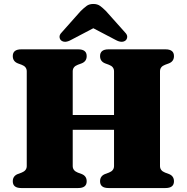

<svg xmlns="http://www.w3.org/2000/svg" viewBox="-20 -949 942 969"><path d="M347 -111Q347 -88 372.5 -78L391.5 -71Q417.5 -61 417.5 -34Q417.5 0 374.5 0H87.5Q44.5 0 44.5 -34Q44.5 -61 70.5 -71L89.5 -78Q115 -88 115 -111V-589Q115 -612.5 89.5 -622L70.5 -629Q44.5 -639 44.5 -666Q44.5 -700 87.5 -700H374.5Q417.5 -700 417.5 -666Q417.5 -639 391.5 -629L372.5 -622Q347 -612.5 347 -589V-368.5H555.5V-589Q555.5 -612.5 530 -622L511 -629Q485 -639 485 -666Q485 -700 528 -700H815Q858 -700 858 -666Q858 -639 832 -629L813 -622Q787.5 -612.5 787.5 -589V-111Q787.5 -88 813 -78L832 -71Q858 -61 858 -34Q858 0 815 0H528Q485 0 485 -34Q485 -61 511 -71L530 -78Q555.5 -88 555.5 -111V-294H347ZM338.5 -747.5Q307 -730 288.5 -745Q281.5 -751 280.5 -762.2Q279.5 -773.5 292 -786L387.5 -893.5Q404 -909.5 417.2 -919.2Q430.5 -929 451 -929Q471.5 -929 485 -919.2Q498.5 -909.5 514.5 -893.5L610.5 -786Q623 -773.5 622 -762.2Q621 -751 614 -745Q595.5 -730 563.5 -747.5L451 -806.5Z"/></svg>

Font: Fraunces 9pt S000 Black
Style: Regular
Weight: 900
Version: Version 1.000; ttfautohint (v1.8.3)